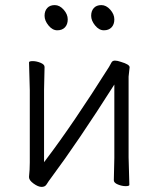

<svg xmlns="http://www.w3.org/2000/svg" viewBox="-20 -721 623 754"><path d="M418 -613.5Q407 -602 388 -602Q369 -602 353.5 -621Q338 -640 338 -659Q338 -678 348.5 -689.5Q359 -701 378 -701Q397 -701 413 -683Q429 -665 429 -645Q429 -625 418 -613.5ZM235 -613.5Q224 -602 205 -602Q186 -602 170.5 -621Q155 -640 155 -659Q155 -678 165.5 -689.5Q176 -701 195 -701Q214 -701 230 -683Q246 -665 246 -645Q246 -625 235 -613.5ZM94 -27Q97 -54 97 -83V-367L94 -476Q94 -481 108.5 -481Q123 -481 139 -474.5Q155 -468 155 -458L153 -369V-84L162 -96Q266 -233 408 -458Q413 -467 418 -476Q422 -483 431.5 -483Q441 -483 455 -478Q489 -468 489 -457L485 -420V-103L488 5Q488 10 473.5 10Q459 10 443 3.5Q427 -3 427 -13L429 -101V-389Q286 -164 181 -23Q171 -10 163 3Q157 13 143.5 13Q130 13 112 0Q94 -13 94 -25Z"/></svg>

Font: Moon Stars Kai T Light
Style: Regular
Weight: 300
Designer: GuiWonder
Version: Version 1.101